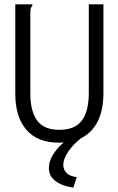

<svg xmlns="http://www.w3.org/2000/svg" viewBox="-20 -643 540 880"><path d="M454 -623V-218Q454 -138 427.5 -86Q401 -34 352 -10Q314 20 292 53Q270 86 270 113Q270 135 285.5 150Q301 165 332 169L316 217Q265 210 234.5 187Q204 164 204 127Q204 98 221.5 68Q239 38 272 10Q265 11 251 11Q152 11 101 -48Q50 -107 50 -215V-623H128V-616Q122 -610 120.5 -603Q119 -596 119 -579V-214Q119 -134 150 -91Q181 -48 252 -48Q324 -48 355.5 -91Q387 -134 387 -217V-623Z"/></svg>

Font: Vazir Code
Style: Code
Weight: 400
Foundry: DejaVu fonts team - Redesigned by Saber Rastikerdar
Version: Version 1.1.2